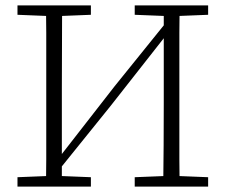

<svg xmlns="http://www.w3.org/2000/svg" viewBox="-20 -694 839 714"><path d="M151 0Q152 -51 152 -102Q152 -153 152 -204.5Q152 -256 152 -307V-367Q152 -418 152 -469.5Q152 -521 152 -572Q152 -623 151 -674H211Q211 -598 210.5 -521Q210 -444 210 -367V0ZM587 0Q588 -76 588.5 -153.5Q589 -231 589 -311V-674H648Q647 -623 647 -572Q647 -521 647 -470Q647 -419 647 -367V-307Q647 -256 647 -204.5Q647 -153 647 -102Q647 -51 648 0ZM45 0V-35L170 -40H193L318 -35V0ZM45 -639V-674H318V-639L193 -634H170ZM481 0V-35L607 -40H629L754 -35V0ZM481 -639V-674H754V-639L629 -634H607ZM188 -48 185 -111H202L406 -373L611 -627L615 -562H597L392 -301Z"/></svg>

Font: Source Serif 4 Light
Style: Regular
Weight: 300
Designer: Frank Grießhammer
Foundry: Adobe Systems Incorporated
Version: Version 4.004;hotconv 1.0.116;makeotfexe 2.5.65601